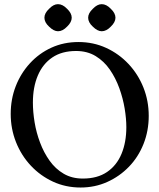

<svg xmlns="http://www.w3.org/2000/svg" viewBox="-20 -868 747 900"><path d="M347.8 -671Q417.8 -671 477.6 -643.5Q537.5 -616 582.5 -568Q627.5 -520 652.4 -457.5Q677.2 -395 677.2 -325Q677.2 -255 652.9 -193.5Q628.5 -132 584.5 -86.5Q540.5 -41 482.6 -15Q424.8 11 357.8 11Q287.8 11 228.4 -16.5Q169 -44 124.5 -91.5Q80 -139 55.1 -201.5Q30.2 -264 30.2 -334Q30.2 -403 53.6 -463.5Q77 -524 120 -571Q163 -618 220.9 -644.5Q278.8 -671 347.8 -671ZM336.5 -629Q270.2 -629 225.4 -598.8Q180.5 -568.5 157.4 -514.1Q134.2 -459.8 134.2 -386.8Q134.2 -343.5 142.2 -294.9Q150.2 -246.2 167.8 -199.6Q185.2 -153 212.6 -114.6Q240 -76.2 278.6 -53.6Q317.2 -31 368.2 -31Q436.5 -31 481.8 -61.8Q527 -92.5 549.6 -146.9Q572.2 -201.2 572.2 -272.2Q572.2 -311.5 564.4 -359.1Q556.5 -406.8 539.4 -454.4Q522.2 -502 495 -541.5Q467.8 -581 428.5 -605Q389.2 -629 336.5 -629ZM251.7 -848.5Q273.8 -848.5 294.5 -826.7Q316.2 -806 316.2 -785Q316.2 -764 294.5 -743.3Q273.8 -721.5 251.8 -721.5Q232 -721.5 210 -743.2Q188.2 -763.1 188.2 -785.1Q188.2 -806 210 -826.7Q230.8 -848.5 251.7 -848.5ZM456.7 -848.5Q478.8 -848.5 499.5 -826.7Q521.2 -806 521.2 -785Q521.2 -764 499.5 -743.3Q478.8 -721.5 456.8 -721.5Q437 -721.5 415 -743.2Q393.2 -763.1 393.2 -785.1Q393.2 -806 415 -826.7Q435.8 -848.5 456.7 -848.5Z"/></svg>

Font: Young Serif Light
Style: Regular
Weight: 300
Designer: Bastien Sozeau
Foundry: NBR — Bastien Sozeau
Version: Version 5.001